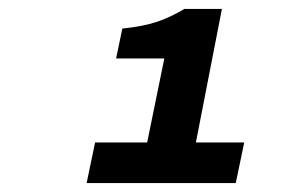

<svg xmlns="http://www.w3.org/2000/svg" viewBox="-20 -782 640 430"><path d="M291 -372 348 -651H240L254 -718Q301 -723 331 -733Q361 -743 393 -762H477L401 -372ZM174 -372 193 -463H527L508 -372Z"/></svg>

Font: Source Code Pro ExtraLight ExtraBold
Style: Italic
Weight: 800
Italic angle: -11°
Monospace: yes
Version: Version 1.016;hotconv 1.0.116;makeotfexe 2.5.65601